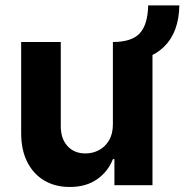

<svg xmlns="http://www.w3.org/2000/svg" viewBox="-20 -706 704 732"><path d="M449.7 -472.9 410.4 -545.9Q481.9 -545.9 512.5 -578.7Q543.2 -611.5 544.9 -685.5H663.8Q662 -583.7 606 -528.3Q550 -472.9 449.7 -472.9ZM410.4 -232V-545.9H561.3V0H416.2V-99.2H410.4Q392 -51.6 349.4 -22.1Q306.7 7.3 245.3 6.8Q190.5 6.8 148.9 -17.7Q107.3 -42.3 84 -88.3Q60.7 -134.4 60.7 -198V-545.9H211.7V-224.6Q211.7 -177 237.6 -148.8Q263.5 -120.6 306.6 -121.1Q333.8 -121.1 357.3 -133.6Q380.9 -146.1 395.6 -170.8Q410.4 -195.6 410.4 -232Z"/></svg>

Font: Inter V
Style: 
Weight: 400
Designer: Rasmus Andersson
Foundry: rsms
Version: Version 4.000;git-a3f224843